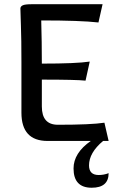

<svg xmlns="http://www.w3.org/2000/svg" viewBox="-20 -671 550 914"><path d="M497.1 0H206.5Q82 0 82 -134.8V-375.5Q82 -486.8 79.6 -548.3Q77.1 -609.9 77.1 -630.4Q77.1 -640.1 87.9 -645.5Q98.6 -650.9 130.4 -650.9H468.3L448.7 -564Q364.3 -573.7 176.3 -573.7Q179.2 -470.7 179.2 -368.2Q344.2 -368.2 407.2 -377.9L387.2 -287.1Q344.2 -292 179.2 -292V-164.1Q179.2 -77.1 255.4 -77.1Q413.6 -77.1 477.1 -86.9ZM416.5 222.7Q330.1 222.7 330.1 130.9Q330.1 57.6 412.1 0H470.7Q403.8 56.2 403.8 116.2Q403.8 162.1 449.7 162.1Q475.1 162.1 497.1 153.3Q497.1 222.7 416.5 222.7Z"/></svg>

Font: Bainsley
Style: Regular
Weight: 400
Designer: Paul James MIller
Foundry: High-Logic / Made with FontCreator
Version: Version 1.411;March 28, 2021;FontCreator 13.0.0.2683 64-bit